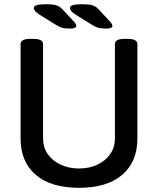

<svg xmlns="http://www.w3.org/2000/svg" viewBox="-20 -887 752 914"><path d="M314 -751Q289 -751 275 -755Q261 -759 241 -772L178 -811Q154 -826 147.5 -834Q141 -842 141 -849Q141 -859 156.5 -863Q172 -867 199 -867Q231 -867 247.5 -862Q264 -857 278 -842L332 -784Q343 -772 343 -764Q343 -751 314 -751ZM486 -751Q461 -751 447 -755Q433 -759 413 -772L350 -811Q326 -826 319.5 -834Q313 -842 313 -849Q313 -859 328.5 -863Q344 -867 371 -867Q403 -867 419.5 -862Q436 -857 450 -842L504 -784Q515 -772 515 -764Q515 -751 486 -751ZM356 7Q222 7 150 -55Q78 -117 78 -227V-677Q78 -702 124 -702H139Q185 -702 185 -677V-228Q185 -186 207 -154Q229 -122 268 -103.5Q307 -85 356 -85Q406 -85 444.5 -103.5Q483 -122 505 -154Q527 -186 527 -228V-677Q527 -702 573 -702H588Q634 -702 634 -677V-227Q634 -117 562 -55Q490 7 356 7Z"/></svg>

Font: Asap Medium
Style: Regular
Weight: 500
Designer: Pablo Cosgaya
Foundry: Omnibus-Type
Version: Version 3.001; ttfautohint (v1.8.3)